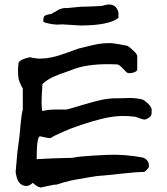

<svg xmlns="http://www.w3.org/2000/svg" viewBox="-20 -826 747 859"><path d="M161 13Q143 8 127 -8Q121 -2 107 5Q80 10 63 -13Q54 -27 50 -57L58 -147L67 -215Q68 -224 72 -269Q76 -314 82 -336V-431Q78 -435 70.5 -452.5Q63 -470 63 -475Q58 -508 63 -545Q66 -552 74.5 -557Q83 -562 97 -565.5Q111 -569 113 -570Q150 -562 164 -564Q185 -564 208.5 -569Q232 -574 245.5 -578.5Q259 -583 289 -593.5Q319 -604 329 -608Q342 -611 371.5 -618.5Q401 -626 421.5 -629.5Q442 -633 468 -633Q479 -634 514 -628L550 -621L560 -614Q570 -606 575 -601.5Q580 -597 586.5 -589.5Q593 -582 594 -576V-513Q590 -505 575.5 -501Q561 -497 550 -500Q546 -502 528.5 -521Q511 -540 499 -538Q387 -543 316 -519Q305 -514 271 -502.5Q237 -491 215 -480.5Q193 -470 177 -456L170 -450Q162 -346 170 -329Q193 -336 234 -336H278Q295 -340 342.5 -354.5Q390 -369 424.5 -377Q459 -385 487 -386Q497 -386 519 -386.5Q541 -387 555.5 -387.5Q570 -388 588.5 -386Q607 -384 620 -380Q665 -350 658 -326Q662 -303 632 -292Q626 -289 606 -296.5Q586 -304 582 -304Q520 -312 461 -300Q402 -288 322 -260Q303 -254 261.5 -236Q220 -218 208 -209Q199 -207 180.5 -211.5Q162 -216 158 -216Q144 -211 144 -114Q184 -116 216.5 -117.5Q249 -119 264.5 -119Q280 -119 291 -119.5Q302 -120 305 -120Q308 -120 310 -121Q333 -126 392 -129.5Q451 -133 456 -133Q535 -137 620 -121Q634 -116 641.5 -103.5Q649 -91 645 -76Q637 -65 626 -57Q584 -56 512.5 -48Q441 -40 411 -38Q404 -37 373.5 -32Q343 -27 316 -22Q289 -17 278 -13Q269 -12 249.5 -5Q230 2 224 0ZM234 -716Q221 -716 199 -720.5Q177 -725 174 -729V-734V-744L178 -754Q186 -760 210 -764L245 -784Q261 -790 268 -790H281L343 -796Q368 -796 394.5 -797.5Q421 -799 430 -799Q435 -799 447 -802.5Q459 -806 467 -806Q501 -806 510 -770V-746Q467 -712 339 -712L258 -717Q249 -716 240 -716Z"/></svg>

Font: Excalifont
Style: Regular
Weight: 400
Designer: Your Own Font Foundry (Virgil); Ján Filípek / DizajnDesign (Excalifont, modifications)
Foundry: Your Own Font Foundry (Virgil); Ján Filípek / DizajnDesign (Excalifont, modifications)
Version: Version 1.000;Glyphs 3.2 (3227)